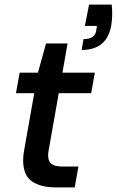

<svg xmlns="http://www.w3.org/2000/svg" viewBox="-20 -810 505 830"><path d="M333 -594 341 -641Q391 -641 396 -678L399 -698H347L365 -790H463Q465 -768 465 -751Q465 -747 464.5 -734.5Q464 -722 461 -700Q442 -594 333 -594ZM220 0Q155 0 117.5 -26.5Q80 -53 80 -117Q80 -139 85 -164L128 -407H49L65 -496H144L179 -622H272L250 -496H390L374 -407H234L191 -164Q188 -150 188 -139Q188 -112 203 -101Q218 -90 253 -90H319L303 0Z"/></svg>

Font: Ultramarine Medium
Style: Italic
Weight: 500
Italic angle: -10°
Designer: Colophon Foundry, Jonny Pinhorn
Foundry: Colophon Foundry
Version: Version 1.200; ttfautohint (v1.8.3)